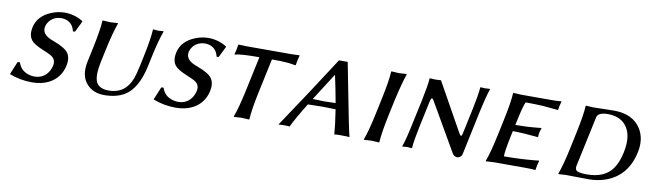

<svg xmlns="http://www.w3.org/2000/svg" viewBox="-34 -851 4191 1239"><g transform="rotate(10 2061.5 -232.0)"><path d="M71.8 -103 86.9 -104Q103 -51.3 158.2 -35.2Q174.8 -30.3 192.4 -29.8Q256.8 -29.8 288.1 -84.5Q297.4 -101.6 301.8 -121.1Q310.5 -163.6 270.5 -185.5Q257.3 -192.9 220.2 -208Q158.2 -233.9 140.6 -256.8Q135.7 -263.7 132.3 -270Q118.7 -297.4 127.4 -339.8Q144 -418 231.4 -453.1Q273.9 -470.2 317.9 -470.2Q382.3 -469.7 436.5 -436L438 -433.1L402.8 -360.8L388.7 -359.9Q378.9 -407.7 337.4 -424.8Q321.8 -430.7 304.7 -431.2Q250.5 -431.2 220.7 -391.1Q210 -376.5 206.5 -359.9Q196.3 -310.5 257.8 -284.2Q265.1 -280.8 278.8 -275.9Q354.5 -248 376 -217.3Q397 -185.1 386.7 -136.2Q369.1 -53.2 295.9 -14.6Q248.5 9.8 185.1 9.8Q104.5 9.3 36.6 -18.1Z M917 -279.8 905.3 -224.1Q873 -73.2 792 -22.9Q737.8 9.8 657.7 9.8Q585.9 9.8 543 -37.6Q496.6 -90.8 515.1 -181.2L536.1 -279.8Q561.5 -400.4 564.5 -460L565.9 -462.9Q567.9 -462.9 615.2 -460L665 -462.9L666.5 -460Q643.1 -395.5 618.2 -279.8L601.6 -202.1Q577.6 -89.8 606.4 -52.7Q629.9 -24.4 681.6 -23.9Q790.5 -23.9 831.1 -131.3Q841.8 -160.6 852.5 -210.9L867.2 -279.8Q892.6 -400.4 895.5 -460L897 -462.9Q897.9 -462.9 930.7 -460L963.9 -462.9L965.3 -460Q941.4 -395.5 917 -279.8Z M1013.2 -103 1028.3 -104Q1044.4 -51.3 1099.6 -35.2Q1116.2 -30.3 1133.8 -29.8Q1198.2 -29.8 1229.5 -84.5Q1238.8 -101.6 1243.2 -121.1Q1252 -163.6 1211.9 -185.5Q1198.7 -192.9 1161.6 -208Q1099.6 -233.9 1082 -256.8Q1077.1 -263.7 1073.7 -270Q1060.1 -297.4 1068.8 -339.8Q1085.4 -418 1172.9 -453.1Q1215.3 -470.2 1259.3 -470.2Q1323.7 -469.7 1377.9 -436L1379.4 -433.1L1344.2 -360.8L1330.1 -359.9Q1320.3 -407.7 1278.8 -424.8Q1263.2 -430.7 1246.1 -431.2Q1191.9 -431.2 1162.1 -391.1Q1151.4 -376.5 1147.9 -359.9Q1137.7 -310.5 1199.2 -284.2Q1206.5 -280.8 1220.2 -275.9Q1295.9 -248 1317.4 -217.3Q1338.4 -185.1 1328.1 -136.2Q1310.5 -53.2 1237.3 -14.6Q1189.9 9.8 1126.5 9.8Q1045.9 9.3 978 -18.1Z M1603 -404.8Q1478.5 -404.8 1442.9 -394L1441.4 -397Q1449.2 -419.9 1454.6 -460L1457 -461.9Q1486.8 -460 1511.7 -460H1799.8Q1825.2 -460 1855.5 -461.9L1856.9 -460Q1845.2 -418.9 1843.3 -397L1840.8 -394Q1840.8 -394 1794.9 -400.9Q1750 -404.8 1685.1 -404.8L1637.2 -180.2Q1612.3 -63 1608.9 0L1606.4 2.9Q1604.5 2.9 1558.1 0L1507.3 2.9L1506.8 0Q1529.8 -61.5 1555.2 -180.2Z M1963.9 -159.2Q1898.9 -54.2 1872.1 2Q1862.8 0 1839.8 0Q1809.1 0 1799.3 2Q1962.4 -240.7 2112.3 -474.1H2169.4Q2181.6 -416 2208 -276.4Q2252.4 -44.4 2265.1 2Q2252.9 0 2201.7 0Q2177.2 0 2165.5 2Q2161.1 -60.1 2145.5 -159.2Q2086.9 -161.1 2059.1 -161.1Q2016.1 -161.1 1963.9 -159.2ZM2138.7 -198.7Q2123.5 -284.7 2103.5 -376H2101.6Q1990.2 -201.7 1988.8 -199.2Q1999 -199.2 2022.9 -198.2Q2052.2 -197.3 2063.5 -196.8Q2096.2 -197.3 2138.7 -198.7Z M2428.2 -280.8Q2453.6 -400.4 2456.5 -460L2458 -462.9Q2460 -462.9 2507.3 -460Q2507.3 -460 2557.1 -462.9L2558.6 -460Q2538.6 -405.3 2510.3 -280.8L2488.8 -179.2Q2464.4 -63 2460.4 0L2458 2.9Q2456.1 2.9 2409.7 0Q2409.7 0 2358.9 2.9V0Q2381.8 -61 2406.7 -179.2Z M2685.1 -316.9Q2705.1 -412.1 2708.5 -460L2710 -461.9Q2711.9 -461.9 2747.6 -460Q2747.6 -460 2782.7 -461.9L2959.5 -145Q2970.2 -127 2975.1 -132.3Q2978.5 -137.2 2981 -147L3017.1 -316.9Q3037.1 -412.1 3040.5 -460L3043 -461.9Q3044.9 -461.9 3068.4 -460L3105 -461.9L3104.5 -460Q3086.4 -406.2 3066.9 -316.9L3002.9 -15.1Q2999.5 1 2979 8.3Q2974.6 9.8 2971.7 9.8Q2951.2 8.3 2939.9 -9.8L2757.8 -325.2Q2743.2 -351.1 2734.9 -316.4Q2734.4 -314.5 2734.4 -313L2698.2 -143.1Q2678.2 -47.9 2674.8 0L2672.9 2.9Q2670.9 2.9 2644.5 0L2610.8 2.9V0Q2627.4 -44.9 2647.9 -143.1Z M3307.1 -460H3510.3Q3546.4 -460 3570.8 -462.9L3572.3 -460Q3564.5 -432.1 3564 -429.2Q3562.5 -422.4 3561 -408.2L3558.6 -403.8Q3558.6 -403.8 3459.5 -413.1Q3404.3 -416 3345.7 -416Q3332 -388.2 3309.1 -279.8L3305.2 -261.2Q3380.9 -261.2 3450.2 -268.6Q3461.9 -270 3473.1 -271L3475.6 -268.1Q3469.7 -253.9 3466.3 -240.2Q3463.4 -225.6 3463.9 -211.9L3460 -209Q3363.3 -218.8 3296.4 -219.2L3288.1 -180.2Q3266.6 -77.1 3268.1 -48.8Q3295.4 -48.8 3322.8 -49.6Q3350.1 -50.3 3371.8 -51.3Q3393.6 -52.2 3413.6 -53.7Q3433.6 -55.2 3448.2 -56.4Q3462.9 -57.6 3473.6 -58.6Q3484.4 -59.6 3486.8 -60.1L3495.6 -61L3496.6 -57.1Q3491.2 -40.5 3488.3 -25.9Q3487.3 -20 3486.3 -12.7Q3485.4 -4.9 3484.4 0L3481.9 2.9Q3458 0 3422.4 0H3209.5L3157.7 2.9V0Q3180.7 -61 3205.6 -179.2L3227.1 -280.8Q3252.4 -400.4 3255.4 -460L3256.8 -462.9Q3258.8 -462.9 3307.1 -460Z M3740.2 -71.8Q3733.9 -43 3753.9 -34.7Q3772.5 -27.3 3814 -26.9Q3935.1 -26.9 3986.3 -105.5Q4012.2 -146 4025.4 -208Q4051.3 -329.1 3995.6 -390.6Q3955.6 -433.6 3881.3 -434.1Q3817.9 -433.1 3810.5 -400.9ZM3780.8 -460Q3800.8 -460.4 3843.3 -461.4Q3900.9 -462.9 3916.5 -462.9Q4040 -462.9 4093.3 -379.4Q4133.8 -314 4114.7 -225.1Q4080.6 -63.5 3937.5 -14.6Q3887.2 2 3831.5 2Q3780.3 2 3717.8 0.5Q3691.9 0 3683.1 0L3633.3 2.9V0Q3656.2 -61 3681.2 -179.2L3702.6 -280.8Q3728 -400.4 3731 -460L3732.4 -462.9Q3734.4 -462.9 3780.8 -460Z"/></g></svg>

Font: Linux Biolinum Capitals O
Style: Italic Samll Caps
Weight: 400
Italic angle: -12°
Designer: Philipp H. Poll
Foundry: Philipp H. Poll
Version: Version 0.6.2